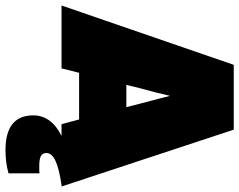

<svg xmlns="http://www.w3.org/2000/svg" viewBox="-116 -561 871 699"><g transform="rotate(90 319.5 -211.5)"><path d="M219 0H-10L206 -627H442L649 0H644Q582 9 554.5 22.5Q527 36 527 55Q527 69 538 75Q549 81 572 81Q584 81 590 81Q596 81 601 80V193Q580 199 559 201.5Q538 204 516 204Q453 204 421.5 178.5Q390 153 390 103Q390 70 409 44Q428 18 465 0H422L405 -64H235ZM291 -285Q287 -269 285.5 -263Q284 -257 283 -252L279 -236H360L356 -252Q355 -257 353 -264.5Q351 -272 346 -291Q336 -329 330 -351.5Q324 -374 319 -395Q314 -373 308 -349Q302 -325 291 -285Z"/></g></svg>

Font: Blinker Black
Style: Regular
Weight: 900
Designer: Juergen Huber
Foundry: supertype
Version: Version 1.017;hotconv 1.0.117;makeotfexe 2.5.65602